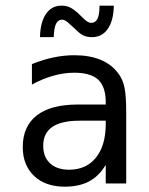

<svg xmlns="http://www.w3.org/2000/svg" viewBox="-20 -665 540 696"><path d="M268.6 -227.5Q203.1 -227.5 169.9 -205.1Q136.7 -182.6 136.7 -136.7Q136.7 -95.7 161.6 -72.8Q186.5 -49.8 230.5 -49.8Q292 -49.8 327.1 -92.8Q362.3 -135.7 363.3 -211.9V-227.5ZM437.5 -258.8V0H363.3V-67.4Q338.9 -26.4 302.7 -7.3Q266.6 11.7 214.8 11.7Q144.5 11.7 103.5 -27.3Q62.5 -66.4 62.5 -131.8Q62.5 -207 113.3 -246.6Q164.1 -286.1 262.7 -286.1H363.3V-297.9Q362.3 -352.5 335 -377Q307.6 -401.4 249 -401.4Q210.9 -401.4 171.9 -390.1Q132.8 -378.9 95.7 -358.4V-432.6Q136.7 -449.2 174.8 -457Q212.9 -464.8 249 -464.8Q304.7 -464.8 344.7 -448.2Q384.8 -431.6 409.2 -398.4Q424.8 -377.9 431.2 -348.1Q437.5 -318.4 437.5 -258.8ZM256.8 -555.7 233.4 -577.1Q225.6 -585 218.3 -589.4Q210.9 -593.8 206.1 -593.8Q190.4 -593.8 183.1 -578.6Q175.8 -563.5 174.8 -530.3H125Q126 -584 146.5 -614.3Q167 -644.5 203.1 -644.5Q219.7 -644.5 232.4 -638.7Q245.1 -632.8 259.8 -620.1L283.2 -597.7Q292 -588.9 298.8 -585.4Q305.7 -582 310.5 -582Q326.2 -582 333.5 -597.2Q340.8 -612.3 340.8 -644.5H392.6Q391.6 -589.8 370.6 -560.1Q349.6 -530.3 313.5 -530.3Q296.9 -530.3 284.2 -535.6Q271.5 -541 256.8 -555.7Z"/></svg>

Font: BabelStone Pseudographica
Style: Regular
Weight: 400
Designer: Andrew West
Foundry: BabelStone
Version: Version 16.0.0